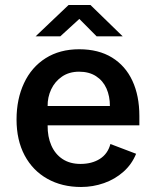

<svg xmlns="http://www.w3.org/2000/svg" viewBox="-20 -736 622 766"><path d="M296 -539.5Q373 -539.5 426.8 -506.5Q480.5 -473.5 508.2 -413.8Q536 -354 536 -273.5V-236H170Q169.5 -190.5 184.8 -155.8Q200 -121 229.5 -101.5Q259 -82 301 -82Q346.5 -82 378.2 -102Q410 -122 420.5 -161.5L523 -122.5Q506 -80.5 472.5 -50.8Q439 -21 395 -5.5Q351 10 303.5 10Q227 10 168.8 -22.8Q110.5 -55.5 78.2 -116.2Q46 -177 46 -259Q46 -340.5 75.8 -404.2Q105.5 -468 162 -503.8Q218.5 -539.5 296 -539.5ZM418.5 -313Q418.5 -352 404.8 -383Q391 -414 363.2 -432Q335.5 -450 295.5 -450Q256 -450 227.5 -430.5Q199 -411 184.2 -379.5Q169.5 -348 170 -313ZM296.5 -660.5 220.5 -591H122L253.5 -716H341L469.5 -591H365.5Z"/></svg>

Font: 1883 Sans SemiBold
Style: Regular
Weight: 600
Designer: 1883 Sans project is a fork of Public Sans.
Version: Version 1.009